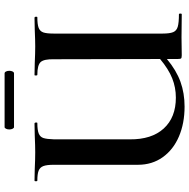

<svg xmlns="http://www.w3.org/2000/svg" viewBox="-14 -778 804 815"><g transform="rotate(-90 387.5 -370.0)"><path d="M735 0 637 -1 561 0Q550 0 547.5 -3Q545 -6 545 -19V-63Q497 -23 448.5 -5.5Q400 12 343 12Q272 12 216 -12Q160 -36 128 -81Q96 -126 96 -186V-544Q96 -573 90.5 -587.5Q85 -602 71 -607.5Q57 -613 29 -613Q26 -613 26 -619Q26 -625 29 -625L78 -624Q120 -622 149 -622Q175 -622 221 -624L271 -625Q275 -625 275.5 -619Q276 -613 273 -613Q243 -613 228.5 -607Q214 -601 209.5 -587Q205 -573 204 -542V-221Q203 -128 250 -76.5Q297 -25 381 -25Q424 -25 463 -40.5Q502 -56 545 -92L544 -542Q545 -585 532 -599Q519 -613 478 -613Q475 -613 475 -619Q475 -625 477 -625L527 -624Q571 -622 599 -622Q624 -622 670 -624L720 -625Q724 -625 724.5 -619Q725 -613 722 -613Q692 -613 677.5 -607.5Q663 -602 658 -588Q653 -574 653 -544V-81Q653 -51 659 -36.5Q665 -22 682 -17Q699 -12 735 -12Q738 -12 738 -6Q738 0 735 0ZM246 -732Q246 -740 249 -746Q252 -752 256 -752H484Q489 -752 492 -746Q495 -740 495 -732Q495 -724 492 -718Q489 -712 484 -712H256Q252 -712 249 -718Q246 -724 246 -732Z"/></g></svg>

Font: Cormorant Upright
Style: Bold
Weight: 700
Designer: Christian Thalmann (Catharsis Fonts)
Foundry: Catharsis Fonts
Version: Version 3.302